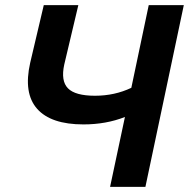

<svg xmlns="http://www.w3.org/2000/svg" viewBox="-20 -730 738 750"><path d="M561 -710H698L548 0H410L468 -273Q394 -244 306 -244Q179 -244 125 -305Q71 -366 98 -485L151 -710H286L231 -478Q217 -414 245.5 -385Q274 -356 351 -356Q428 -356 493 -387Z"/></svg>

Font: Raleway-v4020
Style: Bold Italic
Weight: 700
Italic angle: -12°
Designer: Matt McInerney, Pablo Impallari, Rodrigo Fuenzalida
Foundry: Matt McInerney, Pablo Impallari, Rodrigo Fuenzalida
Version: Version 4.020;PS 004.020;hotconv 1.0.88;makeotf.lib2.5.64775